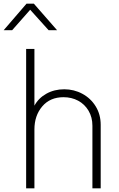

<svg xmlns="http://www.w3.org/2000/svg" viewBox="-54 -1023 644 1043"><path d="M88 -757H133V-449Q155 -490 198 -514Q241 -538 295 -538Q348 -538 393.5 -513.5Q439 -489 466 -445Q493 -401 493 -345V0H448V-340Q448 -386 427 -421.5Q406 -457 370.5 -476Q335 -495 291 -495Q218 -495 175.5 -445Q133 -395 133 -320V0H88ZM90 -1003H130L256 -859H210L110 -970L12 -859H-34Z"/></svg>

Font: Eudoxus Sans ExtraLight
Style: Regular
Weight: 200
Designer: Stijn de Vries
Foundry: tokotype
Version: Version 2.005